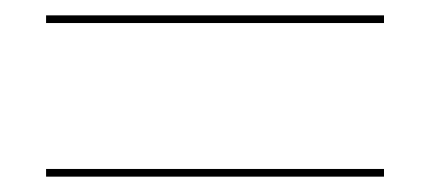

<svg xmlns="http://www.w3.org/2000/svg" viewBox="-20 -365 560 250"><path d="M40 -135H480V-145H40ZM40 -335H480V-345H40Z"/></svg>

Font: ZnikomitSC
Style: Regular
Weight: 100
Designer: gluk
Foundry: gluk
Version: Version 0.55